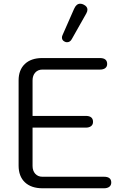

<svg xmlns="http://www.w3.org/2000/svg" viewBox="-20 -1012 673 1032"><path d="M80 -122V-580Q80 -636 113.5 -668Q147 -700 207 -700H517Q556 -700 556 -668Q556 -654 546 -646Q536 -638 517 -638H208Q184 -638 169.5 -622Q155 -606 155 -580V-389H441Q480 -389 480 -357Q480 -342 469.5 -334Q459 -326 441 -326H155V-120Q155 -94 169.5 -78Q184 -62 208 -62H539Q578 -62 578 -31Q578 -16 567.5 -8Q557 0 539 0H209Q148 0 114 -32Q80 -64 80 -122ZM313 -810Q313 -817 316 -823L378 -964Q390 -992 411 -992Q421 -992 430 -987Q450 -977 450 -960Q450 -951 444 -940L366 -802Q357 -785 340 -785Q334 -785 328 -788Q313 -795 313 -810Z"/></svg>

Font: Kodchasan
Style: Regular
Weight: 400
Version: Version 1.000; ttfautohint (v1.6)